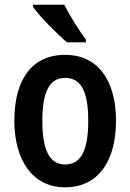

<svg xmlns="http://www.w3.org/2000/svg" viewBox="-20 -786 554 816"><path d="M253 -766H120V-757C147 -718 225 -639 265 -606H345V-618C318 -653 275 -722 253 -766ZM473 -273C473 -454 388 -553 258 -553C113 -553 41 -445 41 -273C41 -106 118 10 256 10C403 10 473 -108 473 -273ZM160 -272C160 -394 189 -455 257 -455C326 -455 355 -394 355 -273C355 -150 326 -87 257 -87C189 -87 160 -151 160 -272Z"/></svg>

Font: Noto Sans Arabic UI Cn SmBd
Style: Regular
Weight: 600
Width: 3
Designer: Monotype Design Team, Nadine Chahine and Nizar Qandah
Foundry: Monotype Imaging Inc.
Version: Version 2.010